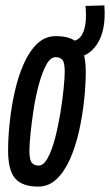

<svg xmlns="http://www.w3.org/2000/svg" viewBox="-20 -682 408 712"><path d="M121 10Q63 10 36.5 -20Q10 -50 10 -124Q10 -171 16 -228Q22 -285 34.5 -341Q47 -397 67.5 -444Q88 -491 117.5 -519.5Q147 -548 187 -548Q246 -548 272 -519Q298 -490 298 -415Q298 -368 292 -311Q286 -254 273.5 -197.5Q261 -141 240.5 -94Q220 -47 190.5 -18.5Q161 10 121 10ZM123 -68Q142 -68 157.5 -97Q173 -126 184.5 -170.5Q196 -215 204 -264Q212 -313 216 -354Q220 -395 220 -415Q220 -451 211 -460.5Q202 -470 186 -470Q167 -470 151.5 -441.5Q136 -413 124 -368.5Q112 -324 104.5 -275Q97 -226 93 -185Q89 -144 89 -124Q89 -89 98 -78.5Q107 -68 123 -68ZM233 -467 231 -529H242Q275 -529 289 -563.5Q303 -598 297 -660L367 -662Q374 -571 340.5 -519Q307 -467 245 -467Z"/></svg>

Font: Georama Extra Condensed Medium
Style: Italic
Weight: 500
Width: 2
Italic angle: -9°
Designer: Jean-Baptiste Levee
Foundry: Production Type
Version: Version 1.000